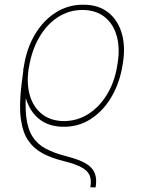

<svg xmlns="http://www.w3.org/2000/svg" viewBox="-20 -574 620 825"><path d="M390.6 231.4 368.2 230.5Q373.5 201.2 365.7 180.9Q357.9 160.6 331.5 145.8Q305.2 130.9 253.9 118.2Q203.6 106 165 85.9Q126.5 65.9 102.1 30.8Q77.6 -4.4 69.6 -62.5Q61.5 -120.6 72.3 -209L82 -284.2L101.6 -270.5L94.7 -209Q86.4 -127.4 92.5 -74Q98.6 -20.5 119.4 12.5Q140.1 45.4 176 64.5Q211.9 83.5 262.7 96.7Q302.7 106.9 329.6 118.7Q356.4 130.4 371.3 146Q386.2 161.6 390.9 182.6Q395.5 203.6 390.6 231.4ZM251 -29.3Q198.7 -30.3 163.1 -52.2Q127.4 -74.2 106.9 -113Q86.4 -151.9 79.1 -204.1Q78.6 -216.3 78.9 -229Q79.1 -241.7 79.6 -253.9Q80.1 -266.1 80.1 -276.4L82 -285.2Q94.2 -366.2 130.4 -426.5Q166.5 -486.8 220 -520.5Q273.4 -554.2 337.9 -553.7Q402.3 -554.2 445.3 -520.3Q488.3 -486.3 504.6 -425.8Q521 -365.2 504.9 -285.2L502.9 -274.4Q488.8 -204.6 453.6 -148.7Q418.5 -92.8 366.7 -60.5Q314.9 -28.3 251 -29.3ZM254.9 -53.7Q312.5 -54.2 358.9 -83.7Q405.3 -113.3 436.8 -163.3Q468.3 -213.4 480.5 -274.4L482.4 -285.2Q497.1 -358.9 482.9 -414.3Q468.8 -469.7 430.4 -500.5Q392.1 -531.2 334 -531.2Q276.9 -531.2 229.2 -500.5Q181.6 -469.7 149.2 -414.6Q116.7 -359.4 104.5 -285.2L103.5 -281.2Q93.3 -216.8 107.9 -165.3Q122.6 -113.8 160.2 -84Q197.8 -54.2 254.9 -53.7Z"/></svg>

Font: Inter Tight Thin
Style: Italic
Weight: 250
Italic angle: -9.39999°
Designer: Rasmus Andersson
Foundry: rsms
Version: Version 3.004